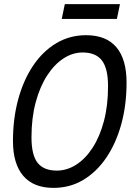

<svg xmlns="http://www.w3.org/2000/svg" viewBox="-20 -897 640 933"><path d="M240 16Q143 16 93 -42.5Q43 -101 43 -212Q43 -321 68.5 -414.5Q94 -508 141 -578Q188 -648 253.5 -687Q319 -726 398 -726Q496 -726 545.5 -667.5Q595 -609 595 -496Q595 -387 569.5 -294Q544 -201 497 -131.5Q450 -62 385 -23Q320 16 240 16ZM256 -68Q305 -68 350 -96.5Q395 -125 430 -179Q465 -233 485 -308.5Q505 -384 505 -478Q505 -565 475 -603.5Q445 -642 382 -642Q333 -642 288.5 -613Q244 -584 209 -530Q174 -476 153.5 -400Q133 -324 133 -230Q133 -143 163 -105.5Q193 -68 256 -68ZM280 -805 295 -877H563L548 -805Z"/></svg>

Font: Geist Mono
Style: Italic
Weight: 400
Italic angle: -12°
Monospace: yes
Designer: Basement.studio, Andrés Briganti, Mateo Zaragoza
Foundry: Basement.studio, Vercel, Andrés Briganti, Guido Ferreyra, Mateo Zaragoza
Version: Version 1.500